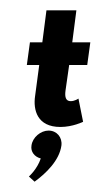

<svg xmlns="http://www.w3.org/2000/svg" viewBox="-20 -242 196 372"><path d="M62 -160H38L32 -116H56L48 -56C44 -29 52 4 97 4C121 4 141 -6 141 -6L132 -51C132 -51 125 -46 117 -46C108 -46 105 -53 107 -67L114 -116H149L155 -160H120L128 -222H70ZM74 11C59 11 43 24 41 40C39 52 47 62 59 65C52 86 36 100 36 100L47 110C69 94 95 69 99 40C101 24 90 11 74 11Z"/></svg>

Font: Hussar Tani
Style: DwaKurs
Weight: 700
Foundry: Cannot Into Space Fonts
Version: Version 0.92